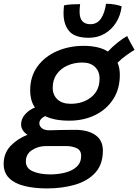

<svg xmlns="http://www.w3.org/2000/svg" viewBox="-84 -778 754 1047"><path d="M172.5 249.5Q102.5 249.5 49.2 236.2Q-4 223 -34 193.5Q-64 164 -64 115.5Q-64 58 -26.8 18.2Q10.5 -21.5 66 -43Q48 -54.5 39.5 -69.2Q31 -84 31 -99.5Q31 -130.5 53.8 -155.5Q76.5 -180.5 106.5 -191.5Q92.5 -212 86.5 -235.8Q80.5 -259.5 80.5 -284.5Q80.5 -361 120.2 -415.5Q160 -470 226.5 -499Q293 -528 372 -528Q455 -528 504.5 -497Q527 -521.5 556.2 -545Q585.5 -568.5 609.5 -581.5Q615 -568.5 628.5 -544Q642 -519.5 650 -506Q634 -497.5 606 -477.2Q578 -457 557 -436Q569.5 -407 569.5 -370Q569.5 -292.5 533 -236.5Q496.5 -180.5 434.2 -150.2Q372 -120 293.5 -120Q251 -120 218.5 -126.5Q186 -133 162 -145Q130.5 -128.5 130.5 -105.5Q130.5 -90.5 144.2 -79Q158 -67.5 186 -67.5Q216.5 -68.5 250.2 -69.2Q284 -70 325.5 -70Q395.5 -70 436.2 -41.5Q477 -13 477 43.5Q477 119 435.2 164.2Q393.5 209.5 324.2 229.5Q255 249.5 172.5 249.5ZM301.5 -212Q368.5 -212 413.8 -248.5Q459 -285 459 -349.5Q459 -388.5 434.2 -412.8Q409.5 -437 364.5 -437Q321.5 -437 284.8 -421Q248 -405 225.8 -374.2Q203.5 -343.5 203.5 -299.5Q203.5 -260 229.2 -236Q255 -212 301.5 -212ZM190.5 173Q233 173 271.5 163.2Q310 153.5 334.2 131.2Q358.5 109 358.5 72Q358.5 40.5 333 29.5Q307.5 18.5 277.5 18.5H167Q125 18.5 91 40.2Q57 62 57 102.5Q57 139.5 94.8 156.2Q132.5 173 190.5 173ZM579.5 -743.5Q573.5 -693.5 549 -654.8Q524.5 -616 486.2 -594Q448 -572 400 -572Q324.5 -572 293.5 -608Q262.5 -644 262.5 -705.5Q262.5 -715.5 263.2 -726.5Q264 -737.5 265 -748.5Q282 -753 308.2 -754.2Q334.5 -755.5 353 -755.5Q351.5 -745 350.8 -734.8Q350 -724.5 350 -715.5Q350 -678 365.5 -662Q381 -646 408.5 -646Q446 -646 466.8 -677Q487.5 -708 494 -757.5Q521 -757.5 544 -753Q567 -748.5 579.5 -743.5Z"/></svg>

Font: Grandstander Medium
Style: Italic
Weight: 500
Italic angle: -15°
Designer: Tyler Finck
Foundry: Etcetera Type Co
Version: Version 1.200; ttfautohint (v1.8.3)